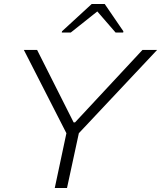

<svg xmlns="http://www.w3.org/2000/svg" viewBox="-20 -937 803 957"><path d="M253 0 311 -273 99 -688H165L347 -327H354L690 -688H763L373 -273L314 0ZM288 -775 289 -781 437 -917H502L595 -781L594 -775H556L465 -880L333 -775Z"/></svg>

Font: Saira Expanded Light
Style: Italic
Weight: 300
Width: 7
Italic angle: -12°
Designer: Hector Gatti with collaboration of the Omnibus-Type team
Foundry: Omnibus-Type
Version: Version 1.101